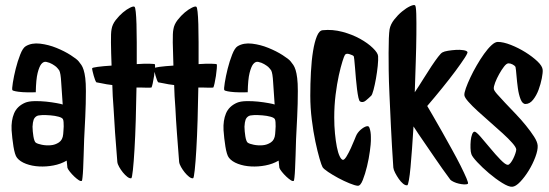

<svg xmlns="http://www.w3.org/2000/svg" viewBox="-20 -754 2150 752"><path d="M288.1 -513.7Q293.9 -506.8 298.8 -499.5Q303.7 -492.2 307.6 -480Q311.5 -467.8 314 -448.2Q316.4 -428.7 316.4 -397.5Q316.4 -347.7 314 -297.4Q311.5 -247.1 309.6 -209Q308.6 -174.8 307.6 -145.5Q306.6 -116.2 305.7 -94.2Q304.7 -72.3 303.2 -59.6Q301.8 -46.9 300.8 -45.9Q296.9 -43 288.6 -48.3Q280.3 -53.7 271 -62.5Q261.7 -71.3 253.9 -81.1Q246.1 -90.8 244.1 -96.7Q244.1 -101.6 241.2 -125Q217.8 -111.3 189.5 -106Q161.1 -100.6 133.3 -102.1Q105.5 -103.5 82 -112.3Q58.6 -121.1 46.9 -135.7Q42 -141.6 38.6 -153.3Q35.2 -165 32.7 -180.2Q30.3 -195.3 28.3 -212.4Q26.4 -229.5 25.4 -244.1Q23.4 -282.2 35.2 -310.1Q46.9 -337.9 78.1 -351.6Q91.8 -357.4 114.7 -357.9Q137.7 -358.4 160.6 -356Q183.6 -353.5 202.1 -350.1Q220.7 -346.7 225.6 -344.7Q221.7 -394.5 219.7 -431.2Q217.8 -467.8 211.9 -478.5Q207 -485.4 200.2 -492.2Q194.3 -497.1 184.6 -502.9Q174.8 -508.8 161.1 -511.7Q150.4 -513.7 141.6 -502.9Q133.8 -493.2 127.4 -468.3Q121.1 -443.4 120.1 -392.6Q85.9 -391.6 67.9 -393.1Q49.8 -394.5 41 -396.5Q30.3 -398.4 28.3 -401.4Q26.4 -405.3 30.3 -430.2Q34.2 -455.1 41.5 -484.4Q48.8 -513.7 59.1 -540Q69.3 -566.4 81.1 -573.2Q104.5 -586.9 137.2 -583Q169.9 -579.1 201.2 -566.4Q232.4 -553.7 256.8 -538.1Q281.2 -522.5 288.1 -513.7ZM227.5 -228.5Q227.5 -233.4 228.5 -241.7Q229.5 -250 229.5 -258.8Q229.5 -267.6 229 -275.4Q228.5 -283.2 226.6 -287.1Q223.6 -293 209.5 -296.9Q195.3 -300.8 177.7 -302.2Q160.2 -303.7 144.5 -303.2Q128.9 -302.7 123 -298.8Q115.2 -293.9 111.8 -285.2Q108.4 -276.4 107.4 -257.8Q107.4 -249 108.4 -239.3Q109.4 -229.5 110.8 -220.2Q112.3 -210.9 114.7 -204.1Q117.2 -197.3 120.1 -195.3Q127 -190.4 144 -187Q161.1 -183.6 178.7 -185.1Q196.3 -186.5 210.9 -196.3Q225.6 -206.1 227.5 -228.5Z M586.9 -502Q587.9 -499 586.9 -485.8Q585.9 -472.7 583.5 -456.5Q581.1 -440.4 578.1 -427.2Q575.2 -414.1 573.2 -411.1Q563.5 -410.2 553.7 -410.6Q543.9 -411.1 535.2 -411.1H514.6Q513.7 -346.7 511.7 -283.2Q509.8 -219.7 506.8 -169.4Q503.9 -119.1 500.5 -87.9Q497.1 -56.6 494.1 -55.7Q487.3 -54.7 478.5 -61.5Q469.7 -68.4 461.4 -78.6Q453.1 -88.9 446.8 -100.1Q440.4 -111.3 439.5 -120.1Q434.6 -179.7 430.7 -233.9Q426.8 -288.1 424.8 -330.1Q420.9 -378.9 419.9 -420.9Q409.2 -421.9 398.4 -423.8Q388.7 -425.8 378.4 -427.7Q368.2 -429.7 357.4 -431.6Q355.5 -433.6 352.5 -440.9Q349.6 -448.2 347.2 -457Q344.7 -465.8 342.8 -474.1Q340.8 -482.4 340.8 -486.3Q340.8 -489.3 362.8 -492.2Q384.8 -495.1 417 -497.1Q415 -548.8 414.6 -587.4Q414.1 -626 417 -639.6Q419.9 -658.2 433.1 -675.3Q446.3 -692.4 461.4 -705.1Q476.6 -717.8 489.7 -724.1Q502.9 -730.5 506.8 -727.5Q509.8 -725.6 511.7 -707.5Q513.7 -689.5 514.6 -659.2Q515.6 -628.9 515.6 -588.4Q515.6 -547.9 515.6 -502.9Q544.9 -504.9 565.4 -504.4Q585.9 -503.9 586.9 -502Z M829.1 -502Q830.1 -499 829.1 -485.8Q828.1 -472.7 825.7 -456.5Q823.2 -440.4 820.3 -427.2Q817.4 -414.1 815.4 -411.1Q805.7 -410.2 795.9 -410.6Q786.1 -411.1 777.3 -411.1H756.8Q755.9 -346.7 753.9 -283.2Q752 -219.7 749 -169.4Q746.1 -119.1 742.7 -87.9Q739.3 -56.6 736.3 -55.7Q729.5 -54.7 720.7 -61.5Q711.9 -68.4 703.6 -78.6Q695.3 -88.9 689 -100.1Q682.6 -111.3 681.6 -120.1Q676.8 -179.7 672.9 -233.9Q668.9 -288.1 667 -330.1Q663.1 -378.9 662.1 -420.9Q651.4 -421.9 640.6 -423.8Q630.9 -425.8 620.6 -427.7Q610.4 -429.7 599.6 -431.6Q597.7 -433.6 594.7 -440.9Q591.8 -448.2 589.4 -457Q586.9 -465.8 585 -474.1Q583 -482.4 583 -486.3Q583 -489.3 605 -492.2Q627 -495.1 659.2 -497.1Q657.2 -548.8 656.7 -587.4Q656.2 -626 659.2 -639.6Q662.1 -658.2 675.3 -675.3Q688.5 -692.4 703.6 -705.1Q718.8 -717.8 731.9 -724.1Q745.1 -730.5 749 -727.5Q752 -725.6 753.9 -707.5Q755.9 -689.5 756.8 -659.2Q757.8 -628.9 757.8 -588.4Q757.8 -547.9 757.8 -502.9Q787.1 -504.9 807.6 -504.4Q828.1 -503.9 829.1 -502Z M1118.2 -513.7Q1124 -506.8 1128.9 -499.5Q1133.8 -492.2 1137.7 -480Q1141.6 -467.8 1144 -448.2Q1146.5 -428.7 1146.5 -397.5Q1146.5 -347.7 1144 -297.4Q1141.6 -247.1 1139.6 -209Q1138.7 -174.8 1137.7 -145.5Q1136.7 -116.2 1135.7 -94.2Q1134.8 -72.3 1133.3 -59.6Q1131.8 -46.9 1130.9 -45.9Q1127 -43 1118.7 -48.3Q1110.4 -53.7 1101.1 -62.5Q1091.8 -71.3 1084 -81.1Q1076.2 -90.8 1074.2 -96.7Q1074.2 -101.6 1071.3 -125Q1047.9 -111.3 1019.5 -106Q991.2 -100.6 963.4 -102.1Q935.5 -103.5 912.1 -112.3Q888.7 -121.1 877 -135.7Q872.1 -141.6 868.7 -153.3Q865.2 -165 862.8 -180.2Q860.4 -195.3 858.4 -212.4Q856.4 -229.5 855.5 -244.1Q853.5 -282.2 865.2 -310.1Q877 -337.9 908.2 -351.6Q921.9 -357.4 944.8 -357.9Q967.8 -358.4 990.7 -356Q1013.7 -353.5 1032.2 -350.1Q1050.8 -346.7 1055.7 -344.7Q1051.8 -394.5 1049.8 -431.2Q1047.9 -467.8 1042 -478.5Q1037.1 -485.4 1030.3 -492.2Q1024.4 -497.1 1014.6 -502.9Q1004.9 -508.8 991.2 -511.7Q980.5 -513.7 971.7 -502.9Q963.9 -493.2 957.5 -468.3Q951.2 -443.4 950.2 -392.6Q916 -391.6 897.9 -393.1Q879.9 -394.5 871.1 -396.5Q860.4 -398.4 858.4 -401.4Q856.4 -405.3 860.4 -430.2Q864.3 -455.1 871.6 -484.4Q878.9 -513.7 889.2 -540Q899.4 -566.4 911.1 -573.2Q934.6 -586.9 967.3 -583Q1000 -579.1 1031.2 -566.4Q1062.5 -553.7 1086.9 -538.1Q1111.3 -522.5 1118.2 -513.7ZM1057.6 -228.5Q1057.6 -233.4 1058.6 -241.7Q1059.6 -250 1059.6 -258.8Q1059.6 -267.6 1059.1 -275.4Q1058.6 -283.2 1056.6 -287.1Q1053.7 -293 1039.6 -296.9Q1025.4 -300.8 1007.8 -302.2Q990.2 -303.7 974.6 -303.2Q959 -302.7 953.1 -298.8Q945.3 -293.9 941.9 -285.2Q938.5 -276.4 937.5 -257.8Q937.5 -249 938.5 -239.3Q939.5 -229.5 940.9 -220.2Q942.4 -210.9 944.8 -204.1Q947.3 -197.3 950.2 -195.3Q957 -190.4 974.1 -187Q991.2 -183.6 1008.8 -185.1Q1026.4 -186.5 1041 -196.3Q1055.7 -206.1 1057.6 -228.5Z M1365.2 -534.2Q1361.3 -538.1 1348.6 -542Q1335.9 -545.9 1331.1 -539.1Q1328.1 -535.2 1321.3 -513.7Q1314.5 -492.2 1307.1 -459Q1299.8 -425.8 1294.4 -382.8Q1289.1 -339.8 1289.1 -293.9Q1289.1 -260.7 1292 -231Q1294.9 -201.2 1299.3 -178.7Q1303.7 -156.2 1310.1 -142.6Q1316.4 -128.9 1323.2 -127.9Q1329.1 -127.9 1337.4 -141.6Q1345.7 -155.3 1354 -173.3Q1362.3 -191.4 1368.7 -207.5Q1375 -223.6 1377.9 -228.5Q1385.7 -241.2 1398.4 -250.5Q1411.1 -259.8 1419.9 -259.8Q1424.8 -259.8 1427.2 -252.9Q1429.7 -246.1 1431.2 -236.8Q1432.6 -227.5 1432.6 -217.8Q1432.6 -208 1432.6 -202.1Q1432.6 -191.4 1428.7 -162.1Q1424.8 -132.8 1417.5 -102.5Q1410.2 -72.3 1400.9 -48.8Q1391.6 -25.4 1380.9 -26.4Q1370.1 -27.3 1348.6 -36.1Q1327.1 -44.9 1305.2 -56.6Q1283.2 -68.4 1265.1 -80.6Q1247.1 -92.8 1243.2 -99.6Q1239.3 -106.4 1231.4 -133.3Q1223.6 -160.2 1215.3 -199.2Q1207 -238.3 1201.2 -285.2Q1195.3 -332 1195.3 -378.9Q1195.3 -425.8 1197.8 -471.7Q1200.2 -517.6 1206.1 -553.7Q1211.9 -589.8 1221.2 -612.3Q1230.5 -634.8 1244.1 -635.7Q1282.2 -639.6 1320.8 -629.4Q1359.4 -619.1 1390.1 -602.1Q1420.9 -585 1440.4 -565.9Q1460 -546.9 1460.9 -534.2Q1461.9 -520.5 1459.5 -496.1Q1457 -471.7 1452.6 -446.8Q1448.2 -421.9 1442.9 -401.9Q1437.5 -381.8 1433.6 -378.9Q1424.8 -370.1 1413.1 -360.4Q1401.4 -350.6 1390.6 -356.4Q1386.7 -358.4 1383.8 -371.6Q1380.9 -384.8 1378.4 -404.3Q1376 -423.8 1374 -446.3Q1372.1 -468.8 1370.6 -487.8Q1369.1 -506.8 1367.7 -520Q1366.2 -533.2 1365.2 -534.2Z M1653.3 -338.9Q1661.1 -325.2 1677.2 -297.9Q1693.4 -270.5 1711.9 -237.3Q1730.5 -204.1 1750 -168.9Q1769.5 -133.8 1784.2 -104.5Q1798.8 -75.2 1807.1 -55.7Q1815.4 -36.1 1812.5 -34.2Q1807.6 -31.2 1797.9 -31.7Q1788.1 -32.2 1777.3 -34.7Q1766.6 -37.1 1757.3 -41.5Q1748 -45.9 1744.1 -49.8Q1710.9 -94.7 1685.1 -132.8Q1659.2 -170.9 1639.6 -199.2Q1617.2 -231.4 1599.6 -258.8Q1596.7 -212.9 1593.8 -171.9Q1590.8 -130.9 1587.9 -99.1Q1585 -67.4 1581.5 -48.3Q1578.1 -29.3 1575.2 -28.3Q1567.4 -27.3 1558.6 -34.7Q1549.8 -42 1542 -53.2Q1534.2 -64.5 1527.8 -76.7Q1521.5 -88.9 1520.5 -97.7Q1514.6 -186.5 1511.2 -257.3Q1507.8 -328.1 1505.4 -382.8Q1502.9 -437.5 1502.4 -478Q1502 -518.6 1502 -546.9Q1502 -614.3 1505.9 -639.6Q1509.8 -659.2 1523.9 -677.2Q1538.1 -695.3 1554.7 -709Q1571.3 -722.7 1585.9 -729.5Q1600.6 -736.3 1605.5 -733.4Q1609.4 -730.5 1610.4 -699.2Q1611.3 -668 1610.8 -619.6Q1610.4 -571.3 1608.4 -511.7Q1606.4 -452.1 1604.5 -392.6Q1622.1 -418.9 1638.7 -445.8Q1655.3 -472.7 1669.9 -494.6Q1684.6 -516.6 1695.8 -531.2Q1707 -545.9 1712.9 -548.8Q1719.7 -552.7 1734.9 -555.2Q1750 -557.6 1765.6 -558.6Q1781.2 -559.6 1794.4 -557.6Q1807.6 -555.7 1810.5 -550.8Q1813.5 -547.9 1799.8 -526.9Q1786.1 -505.9 1763.7 -475.6Q1741.2 -445.3 1711.9 -409.2Q1682.6 -373 1653.3 -338.9Z M2105.5 -480.5Q2106.4 -469.7 2102.1 -447.3Q2097.7 -424.8 2089.4 -402.3Q2081.1 -379.9 2067.9 -363.3Q2054.7 -346.7 2038.1 -346.7Q2026.4 -346.7 2019 -365.2Q2011.7 -383.8 2008.3 -408.7Q2004.9 -433.6 2002.9 -458Q2001 -482.4 1999 -492.2Q1996.1 -497.1 1987.8 -501.5Q1979.5 -505.9 1971.7 -505.9Q1963.9 -505.9 1954.1 -493.2Q1944.3 -480.5 1935.1 -463.9Q1925.8 -447.3 1919.4 -430.7Q1913.1 -414.1 1914.1 -406.2Q1914.1 -400.4 1926.8 -385.7Q1939.5 -371.1 1958.5 -351.1Q1977.5 -331.1 1999.5 -308.1Q2021.5 -285.2 2040 -262.2Q2058.6 -239.3 2071.8 -218.8Q2085 -198.2 2085.9 -183.6Q2086.9 -166 2076.7 -138.7Q2066.4 -111.3 2050.8 -85.9Q2035.2 -60.5 2017.6 -42Q2000 -23.4 1986.3 -22.5Q1972.7 -21.5 1946.8 -37.6Q1920.9 -53.7 1895 -75.7Q1869.1 -97.7 1849.1 -119.1Q1829.1 -140.6 1826.2 -150.4Q1823.2 -159.2 1822.8 -173.8Q1822.3 -188.5 1823.7 -203.1Q1825.2 -217.8 1829.1 -228Q1833 -238.3 1838.9 -238.3Q1844.7 -238.3 1862.3 -218.3Q1879.9 -198.2 1900.4 -173.3Q1920.9 -148.4 1940.4 -128.4Q1960 -108.4 1968.8 -108.4Q1973.6 -108.4 1979.5 -115.7Q1985.4 -123 1990.2 -132.8Q1995.1 -142.6 1998.5 -152.8Q2002 -163.1 2002 -168.9Q2001 -177.7 1986.3 -194.3Q1971.7 -210.9 1949.2 -231.4Q1926.8 -252 1900.4 -274.9Q1874 -297.9 1851.6 -318.4Q1829.1 -338.9 1814.5 -355.5Q1799.8 -372.1 1798.8 -380.9Q1797.9 -389.6 1804.7 -408.7Q1811.5 -427.7 1822.3 -450.7Q1833 -473.6 1847.2 -498Q1861.3 -522.5 1876 -543Q1890.6 -563.5 1904.8 -576.7Q1918.9 -589.8 1929.7 -589.8Q1951.2 -589.8 1981 -578.1Q2010.7 -566.4 2038.1 -549.3Q2065.4 -532.2 2085 -513.7Q2104.5 -495.1 2105.5 -480.5Z"/></svg>

Font: Jolly Lodger
Style: Regular
Weight: 400
Designer: Stuart Sandler
Foundry: Font Diner, Inc
Version: Version 1.000